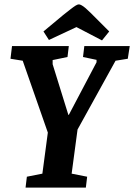

<svg xmlns="http://www.w3.org/2000/svg" viewBox="-20 -859 614 879"><path d="M97 0 103 -50 174 -64 199 -252 84 -581 28 -590 35 -648H295L289 -598L221 -584V-565L293 -333H295L422 -574V-585L360 -598L366 -648H574L565 -590L509 -581L335 -266L308 -64L379 -50L373 0ZM447 -674 330 -735 204 -676 179 -715 269 -790Q288 -805 302 -816Q316 -827 325.5 -833Q335 -839 341 -839Q346 -839 354 -834.5Q362 -830 372 -821.5Q382 -813 394 -801L480 -715Z"/></svg>

Font: Faustina
Style: Bold Italic
Weight: 700
Italic angle: -8°
Designer: Alfonso Garcia
Foundry: http://www.omnibus-type.com
Version: Version 1.200